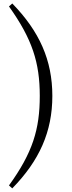

<svg xmlns="http://www.w3.org/2000/svg" viewBox="-20 -839 404 1074"><path d="M202.5 -302.4C202.5 -115.7 162.6 15.1 30.2 198.3L48.6 214.7C200.1 59.5 272.8 -101.8 272.8 -302.4C272.8 -502.9 200.1 -664 48.6 -819.5L30.2 -803C160.3 -620.7 202.5 -489 202.5 -302.4Z"/></svg>

Font: Source Han Serif TW VF
Style: Regular
Weight: 250
Designer: Ryoko NISHIZUKA 西塚涼子 (kana & ideographs); Frank Grießhammer (Latin, Greek & Cyrillic); Wenlong ZHANG 张文龙 (bopomofo); San
Foundry: Adobe
Version: Version 2.002;hotconv 1.1.0;makeotfexe 2.6.0